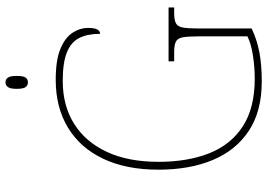

<svg xmlns="http://www.w3.org/2000/svg" viewBox="-154 -788 953 684"><g transform="rotate(-90 322.0 -446.5)"><path d="M373 10Q267 10 197.5 -36Q128 -82 93.5 -164.5Q59 -247 59 -358Q59 -473 98 -555Q137 -637 209 -680.5Q281 -724 379 -724Q449 -724 489 -707.5Q529 -691 546.5 -664.5Q564 -638 564 -608Q564 -586 558.5 -576Q553 -566 543 -566Q543 -610 528.5 -639.5Q514 -669 477.5 -684Q441 -699 375 -699Q287 -699 222.5 -658.5Q158 -618 122.5 -542Q87 -466 87 -358Q87 -254 117.5 -177Q148 -100 213.5 -57.5Q279 -15 383 -15Q425 -15 466.5 -21.5Q508 -28 534 -41V-214Q534 -253 530.5 -271.5Q527 -290 515 -296Q503 -302 478 -302H445V-322H637V-302H618Q593 -302 581 -296Q569 -290 565.5 -271.5Q562 -253 562 -214V-26Q522 -7 477.5 1.5Q433 10 373 10ZM370 -823Q360 -823 353.5 -831Q347 -839 347 -863Q347 -886 353.5 -894.5Q360 -903 370 -903Q381 -903 387 -894.5Q393 -886 393 -863Q393 -839 387 -831Q381 -823 370 -823Z"/></g></svg>

Font: Noto Serif Thai Thin
Style: Regular
Weight: 250
Version: Version 2.001